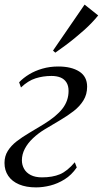

<svg xmlns="http://www.w3.org/2000/svg" viewBox="-20 -803 452 833"><path d="M136.5 10Q93.5 10 62.8 -3Q32 -16 15.8 -40Q-0.5 -64 -0.5 -96Q-0.5 -125.5 13.8 -148.2Q28 -171 52.2 -189.8Q76.5 -208.5 106.5 -226.2Q136.5 -244 168.5 -263.5Q225 -298 251.2 -332Q277.5 -366 277.5 -408.5Q277.5 -431 268.2 -445.5Q259 -460 242.5 -466.8Q226 -473.5 203.5 -473.5Q167 -473.5 134.5 -463.2Q102 -453 71 -423.5L63 -446Q81 -465 106.5 -480.5Q132 -496 164 -505.2Q196 -514.5 233 -514.5Q289.5 -514.5 323.8 -492.8Q358 -471 358 -427Q358 -393.5 342.2 -367.8Q326.5 -342 299.8 -321.2Q273 -300.5 240.2 -281.2Q207.5 -262 173.5 -241.5Q145.5 -224.5 123 -203.2Q100.5 -182 87.8 -157.8Q75 -133.5 75 -107.5Q75 -87.5 84.5 -70.5Q94 -53.5 113.5 -43.5Q133 -33.5 162 -33.5Q208 -33.5 240 -47Q272 -60.5 304.5 -99L313 -76.5Q290.5 -43.5 260.2 -24.8Q230 -6 198 2Q166 10 136.5 10ZM210 -583.5 347 -783 406 -736Q393.5 -720.5 378.2 -704.5Q363 -688.5 344.8 -672.2Q326.5 -656 306.5 -639.5Q286.5 -623 264.8 -606.8Q243 -590.5 220 -574.5Z"/></svg>

Font: Merriweather 144pt Light
Style: Italic
Weight: 300
Italic angle: -7.8°
Version: Version 2.101